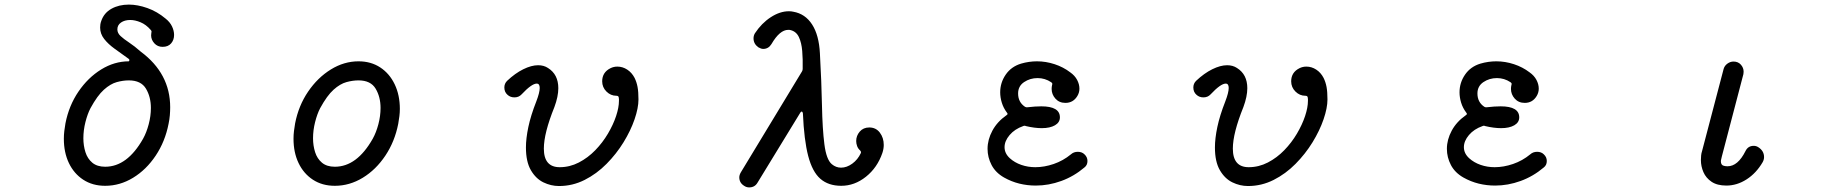

<svg xmlns="http://www.w3.org/2000/svg" viewBox="-20 -785 8040 836"><path d="M438 24Q383 24 342.5 -2.5Q302 -29 280 -75Q258 -121 258 -181Q258 -198 260 -214.5Q262 -231 265 -248Q280 -325 321.5 -386Q363 -447 420.5 -482.5Q478 -518 541 -518Q541 -518 543 -521.5Q545 -525 540 -529Q508 -552 479.5 -572.5Q451 -593 433.5 -615.5Q416 -638 416 -665Q416 -672 417 -679Q418 -686 421 -694Q433 -729 465.5 -747Q498 -765 541 -765Q579 -765 621.5 -750Q664 -735 701 -704Q720 -689 729 -670Q738 -651 738 -633Q738 -611 725 -596Q712 -581 688 -581Q666 -581 652 -596.5Q638 -612 638 -631Q638 -638 639 -642Q639 -644 639.5 -645Q640 -646 640 -647Q640 -651 636 -655Q616 -678 592 -688Q568 -698 547 -698Q523 -698 507 -687Q491 -676 491 -657Q491 -641 505 -628Q519 -615 542.5 -599.5Q566 -584 593 -560Q721 -465 721 -318Q721 -301 719.5 -283Q718 -265 714 -246Q699 -169 658 -107.5Q617 -46 559.5 -11Q502 24 438 24ZM438 -59Q534 -59 603 -181Q618 -208 627.5 -244Q637 -280 637 -315Q637 -363 615.5 -399Q594 -435 541 -435Q516 -435 488.5 -427.5Q461 -420 432.5 -394.5Q404 -369 374 -314Q361 -289 352 -253.5Q343 -218 343 -183Q343 -151 352 -122.5Q361 -94 382 -76.5Q403 -59 438 -59Z M1438 24Q1383 24 1342.5 -2.5Q1302 -29 1280 -75Q1258 -121 1258 -181Q1258 -198 1260 -214.5Q1262 -231 1265 -248Q1280 -325 1321.5 -386Q1363 -447 1420.5 -482.5Q1478 -518 1541 -518Q1595 -518 1635.5 -491.5Q1676 -465 1698.5 -418Q1721 -371 1721 -311Q1721 -295 1719 -279Q1717 -263 1714 -246Q1699 -169 1658 -107.5Q1617 -46 1559.5 -11Q1502 24 1438 24ZM1438 -59Q1534 -59 1603 -181Q1618 -208 1627.5 -244Q1637 -280 1637 -315Q1637 -363 1615.5 -399Q1594 -435 1541 -435Q1516 -435 1488.5 -427.5Q1461 -420 1432.5 -394.5Q1404 -369 1374 -314Q1361 -289 1352 -253.5Q1343 -218 1343 -183Q1343 -151 1352 -122.5Q1361 -94 1382 -76.5Q1403 -59 1438 -59Z M2414 25Q2379 25 2346 9Q2313 -7 2291.5 -44Q2270 -81 2270 -143Q2270 -182 2280.5 -232Q2291 -282 2315 -343Q2330 -382 2330 -402Q2330 -421 2317 -421Q2295 -421 2251 -374Q2239 -361 2220 -361Q2202 -361 2190 -372Q2176 -384 2176 -404Q2176 -421 2188 -433Q2223 -466 2258.5 -483.5Q2294 -501 2323 -501Q2348 -501 2366 -489Q2411 -461 2411 -401Q2411 -365 2394 -319Q2348 -205 2348 -138Q2348 -57 2417 -57Q2461 -57 2500.5 -77.5Q2540 -98 2572 -131Q2604 -164 2627 -203Q2650 -242 2662.5 -279.5Q2675 -317 2675 -346Q2675 -350 2675 -353.5Q2675 -357 2674 -361Q2673 -368 2664 -368Q2639 -368 2620.5 -386.5Q2602 -405 2602 -431Q2602 -470 2638 -488Q2652 -495 2668 -495Q2691 -495 2711 -482Q2731 -469 2743 -446Q2752 -428 2756 -406.5Q2760 -385 2760 -352Q2760 -315 2743 -265.5Q2726 -216 2695 -165.5Q2664 -115 2621 -71.5Q2578 -28 2525.5 -1.5Q2473 25 2414 25Z M3765 -230Q3794 -230 3811 -207.5Q3828 -185 3828 -154Q3828 -137 3822 -119Q3800 -55 3750.5 -15.5Q3701 24 3643 24Q3587 24 3552 -6.5Q3517 -37 3499 -106Q3481 -175 3476 -291Q3475 -298 3471.5 -299Q3468 -300 3465 -295L3278 11Q3266 31 3242 31Q3230 31 3220 24Q3199 11 3199 -13Q3199 -23 3206 -35L3472 -474Q3475 -479 3475 -485Q3476 -527 3473 -563Q3470 -599 3458.5 -623.5Q3447 -648 3422 -654Q3420 -655 3417 -655Q3414 -655 3412 -655Q3375 -655 3339 -593Q3326 -572 3303 -572Q3294 -572 3282 -579Q3261 -594 3261 -618Q3261 -630 3267 -640Q3296 -684 3336 -710Q3376 -736 3415 -736Q3420 -736 3425 -735.5Q3430 -735 3434 -734Q3486 -725 3516 -678.5Q3546 -632 3550 -553Q3557 -428 3559 -326Q3561 -224 3569.5 -157Q3578 -90 3602 -70Q3620 -55 3642 -55Q3667 -55 3691 -72.5Q3715 -90 3728 -118Q3729 -120 3729 -122Q3729 -126 3725 -130Q3716 -138 3712 -149Q3708 -160 3708 -171Q3708 -194 3723.5 -212Q3739 -230 3765 -230Z M4352 -12Q4315 -33 4297.5 -66.5Q4280 -100 4280 -137Q4280 -177 4301 -216Q4322 -255 4362 -283Q4371 -288 4364 -295Q4349 -315 4342 -338Q4335 -361 4335 -383Q4335 -425 4359 -460Q4383 -495 4426 -508Q4443 -513 4460.5 -515.5Q4478 -518 4495 -518Q4534 -518 4572 -505.5Q4610 -493 4640 -470Q4660 -456 4670 -437Q4680 -418 4680 -399Q4680 -382 4671 -367Q4653 -337 4619 -337Q4592 -337 4575.5 -355.5Q4559 -374 4559 -398Q4559 -402 4559.5 -406.5Q4560 -411 4561 -415Q4562 -417 4562 -419Q4562 -424 4557 -427Q4530 -445 4498 -445Q4465 -445 4439 -427.5Q4413 -410 4413 -378Q4413 -340 4443 -320Q4448 -317 4454 -318Q4471 -320 4486 -321Q4501 -322 4514 -322Q4595 -322 4595 -274Q4595 -252 4573.5 -239.5Q4552 -227 4516 -227Q4485 -227 4447 -236Q4441 -239 4435 -236Q4398 -223 4376 -197Q4354 -171 4354 -144Q4354 -117 4377 -96Q4398 -77 4427 -67Q4456 -57 4488 -57Q4527 -57 4568 -71Q4609 -85 4643 -113Q4655 -124 4673 -124Q4691 -124 4702 -113Q4715 -101 4715 -84Q4715 -66 4702 -56Q4656 -17 4601 3Q4546 23 4490 23Q4453 23 4418.5 14.5Q4384 6 4352 -12Z M5414 25Q5379 25 5346 9Q5313 -7 5291.5 -44Q5270 -81 5270 -143Q5270 -182 5280.5 -232Q5291 -282 5315 -343Q5330 -382 5330 -402Q5330 -421 5317 -421Q5295 -421 5251 -374Q5239 -361 5220 -361Q5202 -361 5190 -372Q5176 -384 5176 -404Q5176 -421 5188 -433Q5223 -466 5258.5 -483.5Q5294 -501 5323 -501Q5348 -501 5366 -489Q5411 -461 5411 -401Q5411 -365 5394 -319Q5348 -205 5348 -138Q5348 -57 5417 -57Q5461 -57 5500.5 -77.5Q5540 -98 5572 -131Q5604 -164 5627 -203Q5650 -242 5662.5 -279.5Q5675 -317 5675 -346Q5675 -350 5675 -353.5Q5675 -357 5674 -361Q5673 -368 5664 -368Q5639 -368 5620.5 -386.5Q5602 -405 5602 -431Q5602 -470 5638 -488Q5652 -495 5668 -495Q5691 -495 5711 -482Q5731 -469 5743 -446Q5752 -428 5756 -406.5Q5760 -385 5760 -352Q5760 -315 5743 -265.5Q5726 -216 5695 -165.5Q5664 -115 5621 -71.5Q5578 -28 5525.5 -1.5Q5473 25 5414 25Z M6352 -12Q6315 -33 6297.5 -66.5Q6280 -100 6280 -137Q6280 -177 6301 -216Q6322 -255 6362 -283Q6371 -288 6364 -295Q6349 -315 6342 -338Q6335 -361 6335 -383Q6335 -425 6359 -460Q6383 -495 6426 -508Q6443 -513 6460.5 -515.5Q6478 -518 6495 -518Q6534 -518 6572 -505.5Q6610 -493 6640 -470Q6660 -456 6670 -437Q6680 -418 6680 -399Q6680 -382 6671 -367Q6653 -337 6619 -337Q6592 -337 6575.5 -355.5Q6559 -374 6559 -398Q6559 -402 6559.5 -406.5Q6560 -411 6561 -415Q6562 -417 6562 -419Q6562 -424 6557 -427Q6530 -445 6498 -445Q6465 -445 6439 -427.5Q6413 -410 6413 -378Q6413 -340 6443 -320Q6448 -317 6454 -318Q6471 -320 6486 -321Q6501 -322 6514 -322Q6595 -322 6595 -274Q6595 -252 6573.5 -239.5Q6552 -227 6516 -227Q6485 -227 6447 -236Q6441 -239 6435 -236Q6398 -223 6376 -197Q6354 -171 6354 -144Q6354 -117 6377 -96Q6398 -77 6427 -67Q6456 -57 6488 -57Q6527 -57 6568 -71Q6609 -85 6643 -113Q6655 -124 6673 -124Q6691 -124 6702 -113Q6715 -101 6715 -84Q6715 -66 6702 -56Q6656 -17 6601 3Q6546 23 6490 23Q6453 23 6418.5 14.5Q6384 6 6352 -12Z M7497 23Q7457 23 7432.5 6.5Q7408 -10 7397 -35.5Q7386 -61 7386 -88Q7386 -98 7387 -108Q7388 -118 7391 -127L7485 -485Q7489 -499 7501.5 -508Q7514 -517 7528 -517Q7548 -517 7560 -503.5Q7572 -490 7572 -473Q7572 -466 7571 -462L7477 -103Q7476 -97 7474.5 -92Q7473 -87 7473 -83Q7473 -66 7486 -63Q7490 -62 7494 -61.5Q7498 -61 7502 -61Q7547 -61 7580 -127Q7591 -150 7616 -150Q7627 -150 7636 -144Q7661 -128 7661 -101Q7661 -90 7655 -79Q7627 -31 7585 -4Q7543 23 7497 23Z"/></svg>

Font: Kiwi Maru Medium
Style: Regular
Weight: 500
Designer: Hiroki-Chan
Version: Version 1.100